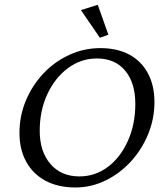

<svg xmlns="http://www.w3.org/2000/svg" viewBox="-20 -786 705 814"><path d="M299.8 8.8Q226.6 8.8 173.3 -19.5Q120.1 -47.9 91.3 -100.1Q62.5 -152.3 62.5 -222.7Q62.5 -294.9 89.8 -359.9Q117.2 -424.8 164.1 -474.6Q210.9 -524.4 273.4 -553.2Q335.9 -582 405.3 -582Q477.5 -582 528.8 -554.2Q580.1 -526.4 607.4 -474.6Q634.8 -422.9 634.8 -353.5Q634.8 -282.2 607.9 -216.8Q581.1 -151.4 534.2 -100.6Q487.3 -49.8 426.8 -20.5Q366.2 8.8 299.8 8.8ZM316.4 -38.1Q383.8 -38.1 437.5 -78.6Q491.2 -119.1 522.5 -189.5Q553.7 -259.8 553.7 -345.7Q553.7 -434.6 510.7 -486.3Q467.8 -538.1 390.6 -538.1Q323.2 -538.1 268.1 -497.1Q212.9 -456.1 180.7 -386.7Q148.4 -317.4 148.4 -231.4Q148.4 -143.6 193.8 -90.8Q239.3 -38.1 316.4 -38.1ZM403.3 -626 323.2 -743.2 394.5 -765.6 439.5 -638.7Z"/></svg>

Font: Crimson Pro Light
Style: Italic
Weight: 300
Italic angle: -12°
Designer: Jacques Le Bailly
Foundry: Baron von Fonthausen
Version: Version 1.003